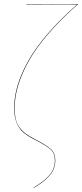

<svg xmlns="http://www.w3.org/2000/svg" viewBox="-20 -748 409 958"><path d="M147.9 189.9 147 188Q200.7 156.7 227.3 125Q253.9 93.3 253.9 51.8Q253.9 18.1 233.9 -1.2Q213.9 -20.5 153.8 -50.8Q115.7 -70.3 95.2 -88.4Q74.7 -106.4 62.7 -136.2Q50.8 -166 50.8 -210.9Q50.8 -263.2 67.1 -319.6Q83.5 -376 119.1 -440.7Q154.8 -505.4 217.3 -578.4Q279.8 -651.4 365.2 -726.1H284.2L111.8 -725.1L112.8 -727.1L369.1 -728V-727.1Q282.7 -651.4 219.7 -577.9Q156.7 -504.4 121.3 -439.7Q85.9 -375 69.6 -318.8Q53.2 -262.7 53.2 -210.9Q53.2 -177.2 58.8 -153.3Q64.5 -129.4 78.1 -111.3Q91.8 -93.3 109.1 -80.6Q126.5 -67.9 154.8 -53.2Q214.8 -22.5 235.4 -2.4Q255.9 17.6 255.9 51.8Q255.9 93.8 228.8 126.2Q201.7 158.7 147.9 189.9Z"/></svg>

Font: Fira Sans Compressed Two
Style: Italic
Weight: 100
Width: 3
Italic angle: -8°
Designer: Carrois Corporate & Edenspiekermann AG
Foundry: Carrois Corporate GbR & Edenspiekermann AG
Version: Version 4.203;PS 004.203;hotconv 1.0.88;makeotf.lib2.5.64775